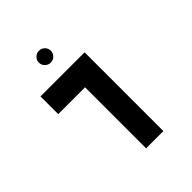

<svg xmlns="http://www.w3.org/2000/svg" viewBox="-212 -886 1010 1010"><g transform="rotate(-45 293.0 -381.0)"><path d="M284.7 0V-454.1H85V-585.9H413.1V0ZM249 -673.3Q231 -673.3 217.8 -686.3Q204.6 -699.2 204.6 -717.3Q204.6 -735.8 217.8 -748.8Q231 -761.7 249 -761.7Q267.6 -761.7 280.5 -748.8Q293.5 -735.8 293.5 -717.3Q293.5 -699.2 280.5 -686.3Q267.6 -673.3 249 -673.3Z"/></g></svg>

Font: Cascadia Code PL
Style: Bold
Weight: 700
Monospace: yes
Designer: Aaron Bell
Foundry: Saja Typeworks
Version: Version 2404.023; ttfautohint (v1.8.4)